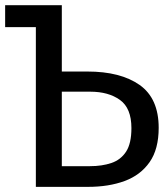

<svg xmlns="http://www.w3.org/2000/svg" viewBox="-20 -727 655 747"><path d="M220.5 -706.7V-448.7H320Q449.2 -448.7 523.3 -396.4Q597.4 -344.1 597.4 -229.7Q597.4 -146.7 562.1 -96.2Q526.7 -45.6 464.9 -22.8Q403.1 0 322.6 0H119.5V-621.5H0V-706.7ZM331.3 -370.3H220.5V-80.5H330.3Q376.9 -80.5 413.3 -92.8Q449.7 -105.1 470.5 -136.9Q491.3 -168.7 491.3 -228.7Q491.3 -306.2 446.7 -338.2Q402.1 -370.3 331.3 -370.3Z"/></svg>

Font: Fira Code Retina
Style: Regular
Weight: 450
Monospace: yes
Designer: Carrois Corporate, Edenspiekermann AG, Nikita Prokopov
Foundry: Carrois Corporate, Edenspiekermann AG, Nikita Prokopov
Version: Version 6.002